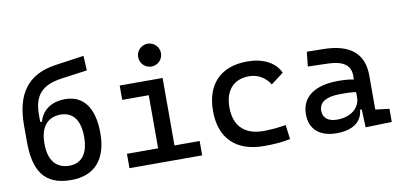

<svg xmlns="http://www.w3.org/2000/svg" viewBox="-71 -965 2486 1196"><g transform="rotate(-10 1172.0 -367.0)"><path d="M294.9 9.8C439.9 9.8 523.4 -77.6 523.4 -246.6C523.4 -409.7 457.5 -493.2 342.8 -493.2C258.8 -493.2 197.3 -452.1 177.7 -379.9H166.5V-426.8C166.5 -551.8 222.7 -606.9 348.1 -624L508.3 -646L503.4 -738.8L322.3 -712.9C139.2 -686.5 63.5 -570.3 63.5 -377V-273.9C63.5 -94.2 121.1 9.8 294.9 9.8ZM299.3 -80.1C217.8 -80.1 168.9 -133.8 168.9 -241.7C168.9 -349.6 217.8 -403.3 299.3 -403.3C375 -403.3 419.9 -349.6 419.9 -241.7C419.9 -133.8 375 -80.1 299.3 -80.1Z M664.1 0H1124V-90.8H964.8V-517.6H693.4V-426.8H861.3V-90.8H664.1ZM909.7 -599.6C949.7 -599.6 981.9 -631.8 981.9 -671.9C981.9 -711.9 949.7 -744.1 909.7 -744.1C869.6 -744.1 837.4 -711.9 837.4 -671.9C837.4 -631.8 869.6 -599.6 909.7 -599.6Z M1514.6 9.8C1568.8 9.8 1627 6.8 1680.7 -4.9L1668.9 -95.7C1623 -87.9 1574.7 -83 1526.4 -83C1408.7 -83 1342.8 -146.5 1342.8 -264.6C1342.8 -373 1399.4 -434.6 1497.1 -434.6C1551.3 -434.6 1598.6 -407.2 1627.9 -359.9L1707.5 -419.9C1676.8 -488.3 1601.6 -527.3 1501 -527.3C1332.5 -527.3 1238.3 -428.7 1238.3 -259.8C1238.3 -85.9 1338.4 9.8 1514.6 9.8Z M2157.2 4.9 2323.2 0V-83L2235.4 -93.8V-309.6C2235.4 -446.3 2153.3 -518.6 1982.4 -521L1877.9 -522.5L1868.2 -430.7L1992.2 -427.2C2087.9 -424.8 2136.7 -394 2136.7 -325.2V-301.3C2108.4 -307.1 2076.2 -309.6 2039.1 -309.6C1889.6 -309.6 1804.7 -249 1804.7 -139.6C1804.7 -44.4 1866.7 9.8 1974.6 9.8C2070.8 9.8 2134.8 -29.8 2142.1 -109.4H2152.3ZM2136.7 -221.7V-185.5C2136.7 -130.9 2087.9 -73.2 1991.2 -73.2C1934.6 -73.2 1902.3 -99.1 1902.3 -144.5C1902.3 -198.7 1948.7 -226.6 2037.1 -226.6C2070.8 -226.6 2103.5 -226.6 2136.7 -221.7Z"/></g></svg>

Font: CaskaydiaCove Nerd Font
Style: Regular
Weight: 400
Designer: Aaron Bell
Foundry: Saja Typeworks
Version: Version 2111.1;Nerd Fonts 2.3.3